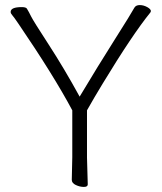

<svg xmlns="http://www.w3.org/2000/svg" viewBox="-20 -728 640 757"><path d="M22 -681Q22 -700 66 -700Q82 -700 86 -694Q94 -681 102.5 -663.5Q111 -646 171.5 -553Q232 -460 294 -347Q367 -469 432 -571.5Q497 -674 510 -698Q516 -708 531 -708Q546 -708 560.5 -700Q575 -692 575 -684Q575 -683 573 -679Q503 -593 384 -397Q350 -341 323 -293V-107L326 -1Q326 9 310.5 9Q295 9 279 1.5Q263 -6 263 -19L265 -108V-293Q192 -430 53 -634Q34 -662 28 -668.5Q22 -675 22 -681Z"/></svg>

Font: LXGW WenKai Lite Light
Style: Regular
Weight: 300
Designer: LXGW / Fontworks Inc.
Foundry: LXGW / Fontworks Inc.
Version: Version 1.511; March 25, 2025